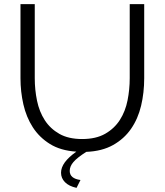

<svg xmlns="http://www.w3.org/2000/svg" viewBox="-20 -730 796 928"><path d="M377 -58Q444 -58 488.5 -83.5Q533 -109 559.5 -150.5Q586 -192 596.5 -245Q607 -298 607 -352V-710H677V-352Q677 -282 662 -219Q647 -156 613.5 -107.5Q580 -59 526.5 -29Q473 1 397 4Q353 32 335 53Q317 74 317 96Q317 133 369 140L350 178Q313 170 294 150.5Q275 131 275 105Q275 80 293 55Q311 30 349 3Q273 -2 221.5 -34Q170 -66 138.5 -115Q107 -164 93 -225.5Q79 -287 79 -352V-710H148V-352Q148 -296 159 -243Q170 -190 196.5 -149Q223 -108 267 -83Q311 -58 377 -58Z"/></svg>

Font: Boldmen
Style: Regular
Weight: 400
Designer: Matt McInerney, Pablo Impallari, Rodrigo Fuenzalida
Foundry: LIVING CONCEPT
Version: Version 1.000